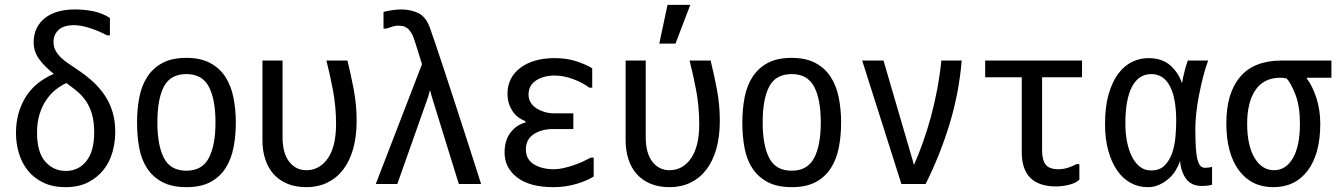

<svg xmlns="http://www.w3.org/2000/svg" viewBox="-20 -776 5540 793"><path d="M46 -227Q46 -308 84 -372Q122 -436 202 -471Q164 -501 141.5 -532Q119 -563 119 -601Q119 -635 132 -660.5Q145 -686 167.5 -703Q190 -720 221 -728.5Q252 -737 289 -737Q329 -737 365.5 -729.5Q402 -722 434 -702V-630H422Q391 -647 353 -659.5Q315 -672 287 -672Q242 -672 221.5 -652Q201 -632 201 -603Q201 -583 209 -568Q217 -553 230.5 -539.5Q244 -526 262 -514Q280 -502 299 -489Q335 -465 364 -438.5Q393 -412 413.5 -381Q434 -350 445 -313Q456 -276 456 -231Q456 -190 445 -149.5Q434 -109 409 -76.5Q384 -44 345 -23.5Q306 -3 250 -3Q199 -3 160.5 -21Q122 -39 96.5 -70Q71 -101 58.5 -141.5Q46 -182 46 -227ZM369 -229Q369 -273 360 -304Q351 -335 335.5 -358Q320 -381 299 -398.5Q278 -416 254 -433Q230 -422 208.5 -404.5Q187 -387 170 -361.5Q153 -336 143 -303Q133 -270 133 -228Q133 -147 167 -108.5Q201 -70 252 -70Q304 -70 336.5 -110.5Q369 -151 369 -229Z M750 -3Q690 -3 650.5 -24Q611 -45 587.5 -81Q564 -117 555 -165.5Q546 -214 546 -270Q546 -326 555.5 -374.5Q565 -423 588.5 -459Q612 -495 651 -516Q690 -537 750 -537Q808 -537 847.5 -516Q887 -495 910.5 -459Q934 -423 944 -374Q954 -325 954 -270Q954 -215 944.5 -166.5Q935 -118 911.5 -81.5Q888 -45 849 -24Q810 -3 750 -3ZM750 -71Q815 -71 842.5 -123.5Q870 -176 870 -270Q870 -366 842.5 -418Q815 -470 750 -470Q684 -470 657 -418.5Q630 -367 630 -270Q630 -176 657 -123.5Q684 -71 750 -71Z M1064 -526H1147V-210Q1147 -143 1174.5 -108Q1202 -73 1245 -73Q1300 -73 1334 -122Q1368 -171 1368 -264Q1368 -336 1355 -404.5Q1342 -473 1328 -526H1415Q1429 -470 1441 -406.5Q1453 -343 1453 -277Q1453 -212 1438.5 -161Q1424 -110 1397 -75Q1370 -40 1331.5 -21.5Q1293 -3 1246 -3Q1200 -3 1166 -17.5Q1132 -32 1109.5 -57.5Q1087 -83 1075.5 -118.5Q1064 -154 1064 -195Z M1564 -727Q1580 -731 1600 -734Q1620 -737 1637 -737Q1675 -737 1706.5 -722.5Q1738 -708 1755 -663Q1763 -641 1779.5 -592Q1796 -543 1817 -479.5Q1838 -416 1861 -345Q1884 -274 1905 -209.5Q1926 -145 1942.5 -93Q1959 -41 1967 -16H1875L1763 -378L1756 -404L1749 -378L1621 -16H1532L1723 -511L1695 -600Q1688 -624 1680 -638Q1672 -652 1663 -659Q1654 -666 1644 -668Q1634 -670 1623 -670Q1614 -670 1602 -666.5Q1590 -663 1576 -658H1564Z M2064 -146Q2064 -197 2089 -229Q2114 -261 2150 -270V-276Q2114 -289 2095 -320Q2076 -351 2076 -388Q2076 -456 2129.5 -496Q2183 -536 2271 -536Q2319 -536 2358.5 -523.5Q2398 -511 2426 -494V-414H2414Q2388 -434 2348 -449Q2308 -464 2271 -464Q2226 -464 2194.5 -444Q2163 -424 2163 -385Q2163 -367 2172 -352.5Q2181 -338 2196 -328.5Q2211 -319 2229.5 -313.5Q2248 -308 2266 -308H2348V-243H2264Q2216 -243 2184 -221.5Q2152 -200 2152 -159Q2152 -118 2185 -97.5Q2218 -77 2268 -77Q2287 -77 2308.5 -82Q2330 -87 2350.5 -94Q2371 -101 2389 -109.5Q2407 -118 2420 -125H2432V-47Q2406 -30 2361 -16.5Q2316 -3 2266 -3Q2168 -3 2116 -43Q2064 -83 2064 -146Z M2564 -526H2647V-210Q2647 -143 2674.5 -108Q2702 -73 2745 -73Q2800 -73 2834 -122Q2868 -171 2868 -264Q2868 -336 2855 -404.5Q2842 -473 2828 -526H2915Q2929 -470 2941 -406.5Q2953 -343 2953 -277Q2953 -212 2938.5 -161Q2924 -110 2897 -75Q2870 -40 2831.5 -21.5Q2793 -3 2746 -3Q2700 -3 2666 -17.5Q2632 -32 2609.5 -57.5Q2587 -83 2575.5 -118.5Q2564 -154 2564 -195ZM2737 -756H2831L2770 -596H2703Z M3250 -3Q3190 -3 3150.5 -24Q3111 -45 3087.5 -81Q3064 -117 3055 -165.5Q3046 -214 3046 -270Q3046 -326 3055.5 -374.5Q3065 -423 3088.5 -459Q3112 -495 3151 -516Q3190 -537 3250 -537Q3308 -537 3347.5 -516Q3387 -495 3410.5 -459Q3434 -423 3444 -374Q3454 -325 3454 -270Q3454 -215 3444.5 -166.5Q3435 -118 3411.5 -81.5Q3388 -45 3349 -24Q3310 -3 3250 -3ZM3250 -71Q3315 -71 3342.5 -123.5Q3370 -176 3370 -270Q3370 -366 3342.5 -418Q3315 -470 3250 -470Q3184 -470 3157 -418.5Q3130 -367 3130 -270Q3130 -176 3157 -123.5Q3184 -71 3250 -71Z M3541 -526H3629L3755 -95Q3774 -138 3792 -188.5Q3810 -239 3825 -294Q3840 -349 3851 -408Q3862 -467 3868 -526H3952Q3941 -392 3902 -264Q3863 -136 3803 -16H3703Z M4438 -98V-34Q4424 -20 4396 -13Q4368 -6 4342 -6Q4200 -6 4200 -148V-457H4049V-526H4449V-457H4284V-156Q4284 -116 4298.5 -96.5Q4313 -77 4352 -77Q4371 -77 4390 -83Q4409 -89 4426 -98Z M4986 -13Q4968 -8 4944 -8Q4900 -8 4878.5 -38Q4857 -68 4854 -112Q4848 -93 4836.5 -73.5Q4825 -54 4807.5 -38.5Q4790 -23 4768 -13Q4746 -3 4720 -3Q4682 -3 4650 -20.5Q4618 -38 4594.5 -71.5Q4571 -105 4557.5 -153.5Q4544 -202 4544 -263Q4544 -337 4559.5 -389Q4575 -441 4600 -473.5Q4625 -506 4657 -521Q4689 -536 4723 -536Q4780 -536 4814 -505.5Q4848 -475 4862 -432Q4871 -485 4886 -526H4970Q4959 -497 4949.5 -460Q4940 -423 4932.5 -385Q4925 -347 4921 -310.5Q4917 -274 4917 -246Q4917 -198 4919 -166.5Q4921 -135 4926 -116.5Q4931 -98 4938.5 -90.5Q4946 -83 4957 -83Q4965 -83 4972.5 -84Q4980 -85 4986 -87ZM4838 -277Q4838 -370 4812 -420Q4786 -470 4735 -470Q4683 -470 4655.5 -418Q4628 -366 4628 -266Q4628 -225 4635 -190Q4642 -155 4655.5 -128.5Q4669 -102 4688.5 -87Q4708 -72 4734 -72Q4770 -72 4790.5 -93Q4811 -114 4821.5 -145Q4832 -176 4835 -212Q4838 -248 4838 -277Z M5045 -267Q5045 -391 5102 -458.5Q5159 -526 5274 -526H5479V-455H5377V-452Q5401 -421 5417 -371.5Q5433 -322 5433 -265Q5433 -141 5381.5 -72Q5330 -3 5239 -3Q5148 -3 5096.5 -73Q5045 -143 5045 -267ZM5349 -265Q5349 -337 5330.5 -385Q5312 -433 5294 -452Q5279 -455 5269 -455Q5232 -455 5206 -441Q5180 -427 5163.5 -401.5Q5147 -376 5139 -341.5Q5131 -307 5131 -266Q5131 -175 5161.5 -124Q5192 -73 5242 -73Q5291 -73 5320 -123Q5349 -173 5349 -265Z"/></svg>

Font: D2Coding
Style: Regular
Weight: 400
Monospace: yes
Designer: Yong-Rak Park; Jeong-Hwan Yoon; Sang-Min Lee;
Foundry: NHN Corporation
Version: Version 1.3.2; Build 20180524